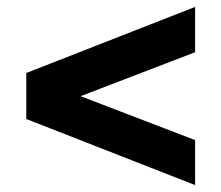

<svg xmlns="http://www.w3.org/2000/svg" viewBox="-20 -565 640 555"><path d="M544 -30 56 -221V-354L544 -545V-414L213 -287L544 -160Z"/></svg>

Font: Nunito Sans Black
Style: Regular
Weight: 900
Designer: Vernon Adams
Foundry: Vernon Adams
Version: Version 3.006; ttfautohint (v1.8.3)